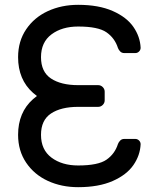

<svg xmlns="http://www.w3.org/2000/svg" viewBox="-20 -766 674 796"><path d="M133 -368Q125 -374 117 -381Q55 -436 55 -529Q55 -595 88.5 -644.5Q122 -694 178.5 -720Q235 -746 304 -746Q389 -746 447 -720.5Q505 -695 533 -654.5Q561 -614 563 -568Q563 -559 556.5 -552.5Q550 -546 541 -546H495Q485 -546 478.5 -552.5Q472 -559 469 -567Q456 -608 421.5 -632Q387 -656 304 -656Q237 -656 193.5 -623.5Q150 -591 150 -529Q150 -468 191.5 -440.5Q233 -413 304 -413H387Q398 -413 406 -405Q414 -397 414 -386V-350Q414 -339 406 -331Q398 -323 387 -323H304Q233 -323 191.5 -295.5Q150 -268 150 -207Q150 -145 193.5 -112.5Q237 -80 304 -80Q387 -80 421.5 -104Q456 -128 469 -169Q472 -177 478.5 -183.5Q485 -190 495 -190H541Q550 -190 556.5 -183.5Q563 -177 563 -168Q561 -122 533 -81.5Q505 -41 447 -15.5Q389 10 304 10Q235 10 178.5 -16Q122 -42 88.5 -91.5Q55 -141 55 -207Q55 -300 117 -355Q125 -362 133 -368Z"/></svg>

Font: Contemporary
Style: Regular
Weight: 400
Designer: Victor Tran
Foundry: Victor Tran
Version: Version 1.100